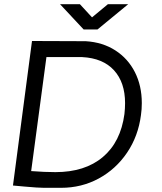

<svg xmlns="http://www.w3.org/2000/svg" viewBox="-20 -888 775 918"><path d="M658 -395Q658 -365 654 -338Q641 -237 587.5 -158Q534 -79 452 -34.5Q370 10 272 10H224Q217 10 190 10Q163 10 97 4L42 -1L133 -692L390 -691Q471 -686 531.5 -647Q592 -608 625 -543Q658 -478 658 -395ZM575 -343Q578 -370 578 -395Q578 -494 525 -552Q472 -610 373 -615H202L129 -70Q194 -65 245 -65Q386 -65 471.5 -137Q557 -209 575 -343ZM362 -868 420 -805 496 -868H593L446 -747H380L267 -868Z"/></svg>

Font: Bellota Text
Style: Bold Italic
Weight: 700
Italic angle: -7.5°
Designer: Kemie Guaida
Foundry: Kemie Guaida
Version: Version 4.001